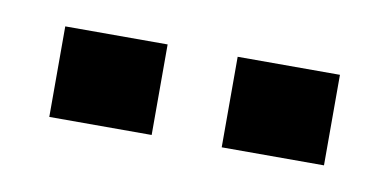

<svg xmlns="http://www.w3.org/2000/svg" viewBox="-29 -774 412 203"><g transform="rotate(10 177.0 -672.5)"><path d="M214.4 -624V-721.2H324.2V-624ZM29.3 -624V-721.2H139.2V-624Z"/></g></svg>

Font: Monda Medium
Style: Regular
Weight: 500
Designer: Vernon Adams
Foundry: Vernon Adams
Version: Version 2.200